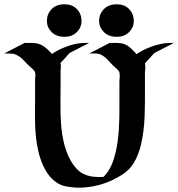

<svg xmlns="http://www.w3.org/2000/svg" viewBox="-55 -856 833 897"><path d="M-35.2 -606.2Q-24.7 -606.2 -14.3 -606.1Q-3.9 -606 6.8 -604.7Q15.1 -602.8 22.2 -599.4Q29.3 -595.9 36.4 -591.1Q46.6 -583.7 55.3 -574.6Q64 -565.4 72.8 -556.2Q77.4 -551.3 82.3 -547.1Q87.2 -543 92 -538.6Q96.9 -534.2 102.4 -528.6Q107.9 -522.9 109.4 -515.9Q111.1 -508.1 110 -500Q108.9 -491.9 108.9 -483.9V-405.8Q108.9 -389.6 108.8 -373.5Q108.6 -357.4 108.4 -341.1Q108.2 -309.1 109 -276.6Q109.9 -244.1 113.4 -211.9Q116.9 -179.7 124.3 -148.3Q131.6 -116.9 144.5 -86.9Q151.1 -72 159.5 -57.6Q168 -43.2 178.7 -30.6Q189.5 -18.1 202.4 -8.1Q215.3 2 231 8.3Q244.1 13.4 257.4 15.6Q270.8 17.8 284.7 19.3Q307.4 21.7 332 20.4Q356.7 19 381.2 14.3Q405.8 9.5 429.1 1.8Q452.4 -5.9 472.9 -16.1Q491 -25.1 506.2 -34.1Q521.5 -43 534.5 -53.7Q547.6 -64.5 558.5 -78.1Q569.3 -91.8 578.6 -110.4Q593.5 -139.9 602.1 -173.8Q610.6 -207.8 615 -243.2Q619.4 -278.6 620.7 -313.8Q622.1 -349.1 622.1 -381.6Q622.3 -414.8 622.2 -447.5Q622.1 -480.2 622.1 -513.4Q622.1 -519 622.7 -524.8Q623.3 -530.5 623.7 -536.3Q624 -542 623.8 -547.7Q623.5 -553.5 622.1 -559.1Q621.8 -559.3 621.8 -559.8Q632.1 -570.3 641.7 -581.5Q651.4 -592.8 661.6 -603.5L666 -608.2L757.1 -655.3Q747.3 -655.3 737.8 -655.4Q728.3 -655.5 718.8 -654.3Q701.9 -652.1 684 -647.7Q666 -643.3 648.4 -636.7Q630.9 -630.1 614.1 -621.7Q597.4 -613.3 583 -603Q576.4 -609.9 569.8 -617.1Q563.2 -624.3 556.2 -630.6Q549.1 -637 541.1 -642.2Q533.2 -647.5 523.9 -650.6Q515.9 -653.3 507.6 -654.4Q499.3 -655.5 490.7 -655.6Q482.2 -655.8 473.8 -655.5Q465.3 -655.3 457 -655.3L362.3 -606.2Q372.6 -606.2 383.1 -606.4Q393.6 -606.7 403.8 -604.7Q414.8 -602.5 424.1 -596.7Q433.3 -590.8 441.5 -583.1Q449.7 -575.4 457.2 -567Q464.6 -558.6 472.2 -551Q475.3 -547.9 480.1 -543.8Q484.9 -539.8 489.6 -535.4Q494.4 -531 498.2 -526.5Q502 -522 502.9 -517.8Q504.2 -512.2 504.4 -506.5Q504.6 -500.7 504.3 -495.1Q503.9 -489.5 503.4 -483.8Q502.9 -478 502.9 -472.2V-365.2Q502.9 -337.6 502.6 -309.9Q502.2 -282.2 500.5 -254.6Q498.8 -227.1 495.2 -199.6Q491.7 -172.1 485.4 -145Q481.7 -129.2 476.8 -113.4Q471.9 -97.7 465.1 -82.9Q458.3 -68.1 449.3 -54.7Q440.4 -41.3 428.5 -29.5Q407 -28.3 385.6 -30Q364.3 -31.7 344 -39.6Q321.5 -48.3 304.6 -66Q287.6 -83.7 275.1 -105.8Q262.7 -127.9 254.4 -152Q246.1 -176 241.5 -197.8Q234.6 -228.5 231.7 -259.5Q228.8 -290.5 227.9 -321.9Q227.1 -353.3 227.5 -384.5Q228 -415.8 228 -447V-525.1Q228 -533 229.1 -541.1Q230.2 -549.3 228.5 -557.1L227.3 -561.3Q238.5 -572.5 248.8 -584.5Q259 -596.4 270 -608.2L361.1 -655.3Q352.3 -655.3 343.5 -655.4Q334.7 -655.5 325.9 -654.8Q309.6 -653.6 291.1 -649.2Q272.7 -644.8 254.4 -637.9Q236.1 -631.1 218.9 -622.4Q201.7 -613.8 187.7 -604L176 -616.5Q170.7 -621.8 165.5 -626.8Q160.4 -631.8 154.1 -636.2Q148.4 -640.4 142.2 -643.9Q136 -647.5 129.4 -649.9Q121.3 -652.8 112.5 -654.1Q103.8 -655.3 94.8 -655.5Q85.9 -655.8 77 -655.5Q68.1 -655.3 59.6 -655.3ZM246.1 -684.1Q207.8 -684.1 185.9 -706.4Q164.1 -728.8 164.1 -758.1Q164.1 -790 185.8 -813Q207.5 -835.9 246.1 -835.9Q283.2 -835.9 304.6 -813.2Q325.9 -790.5 325.9 -758.1Q325.9 -728.5 304.3 -706.3Q282.7 -684.1 246.1 -684.1ZM490 -684.1Q452.1 -684.1 430.1 -706.4Q408 -728.8 408 -758.1Q408 -790 429.9 -813Q451.9 -835.9 490 -835.9Q527.3 -835.9 548.7 -813Q570.1 -790 570.1 -758.1Q570.1 -728.8 548.5 -706.4Q526.9 -684.1 490 -684.1Z"/></svg>

Font: Autopia
Style: Bold
Weight: 700
Designer: Antoine Gelgon
Foundry: Antoine Gelgon
Version: 001.000